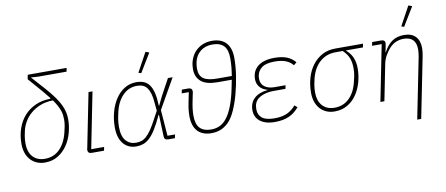

<svg xmlns="http://www.w3.org/2000/svg" viewBox="-79 -1086 3750 1614"><g transform="rotate(-10 1796.0 -279.0)"><path d="M295 -709 234 -713V-711L333 -601Q379 -549 407.5 -509Q436 -469 452 -435Q468 -401 474 -371.5Q480 -342 480 -311Q480 -256 464.5 -198.5Q449 -141 417.5 -94.5Q386 -48 338.5 -18Q291 12 227 12Q187 12 155.5 -2Q124 -16 102 -41Q80 -66 68.5 -100.5Q57 -135 57 -176Q57 -249 79 -310.5Q101 -372 141 -415.5Q181 -459 237 -483.5Q293 -508 362 -508L363 -515L310 -580L203 -703L210 -740H542L536 -709ZM446 -317Q446 -337 443.5 -356Q441 -375 433.5 -395.5Q426 -416 413.5 -439.5Q401 -463 381 -491Q318 -490 269.5 -470Q221 -450 186.5 -419Q152 -388 131 -349.5Q110 -311 103 -272L96 -237Q93 -221 92 -205Q91 -189 91 -171Q91 -139 99.5 -111.5Q108 -84 125 -63.5Q142 -43 168.5 -31Q195 -19 231 -19Q309 -19 361 -73.5Q413 -128 433 -225L441 -262Q446 -287 446 -317Z M731 0H627Q593 0 593 -29Q593 -34 593.5 -38Q594 -42 596 -47L688 -508H722L627 -31H737Z M1336 0H1279Q1245 0 1245 -32L1238 -216H1234Q1201 -144 1173 -99.5Q1145 -55 1118 -30.5Q1091 -6 1063.5 3Q1036 12 1005 12Q936 12 895 -37.5Q854 -87 854 -178Q854 -245 871 -307Q888 -369 919.5 -416.5Q951 -464 996 -492Q1041 -520 1097 -520Q1133 -520 1161 -509Q1189 -498 1208 -471.5Q1227 -445 1237.5 -401.5Q1248 -358 1250 -292H1253L1291 -370L1366 -508H1406L1261 -253L1278 -31H1342ZM1008 -19Q1032 -19 1053.5 -25.5Q1075 -32 1096 -50.5Q1117 -69 1140.5 -103Q1164 -137 1193 -193L1226 -254L1220 -316Q1217 -365 1207.5 -398Q1198 -431 1183 -451.5Q1168 -472 1146.5 -480.5Q1125 -489 1097 -489Q1025 -489 973.5 -435Q922 -381 903 -287L894 -242Q892 -226 890.5 -210.5Q889 -195 889 -176Q889 -94 922.5 -56.5Q956 -19 1008 -19ZM1152 -587 1129 -595 1218 -758 1249 -747Z M1518 -392Q1552 -392 1552 -362Q1552 -354 1549 -344L1535 -275Q1522 -211 1522 -159Q1522 -86 1554 -52.5Q1586 -19 1651 -19Q1691 -19 1724.5 -35Q1758 -51 1786.5 -88.5Q1815 -126 1838 -187Q1861 -248 1877 -326L1892 -401H1771Q1675 -401 1630.5 -439Q1586 -477 1586 -546Q1586 -562 1588.5 -581.5Q1591 -601 1598 -621Q1605 -641 1615.5 -660Q1626 -679 1643 -696Q1671 -724 1706.5 -738Q1742 -752 1784 -752Q1862 -752 1903.5 -707.5Q1945 -663 1945 -577Q1945 -507 1933 -428Q1921 -349 1901 -275Q1881 -201 1854 -141Q1827 -81 1794 -48Q1761 -16 1725.5 -2Q1690 12 1648 12Q1570 12 1529 -32.5Q1488 -77 1488 -161Q1488 -188 1491 -215.5Q1494 -243 1502 -281L1518 -361H1458L1464 -392ZM1898 -432Q1903 -461 1907 -500Q1911 -539 1911 -581Q1911 -654 1879 -687.5Q1847 -721 1782 -721Q1720 -721 1678.5 -687Q1637 -653 1625 -594Q1623 -581 1621.5 -569Q1620 -557 1620 -544Q1620 -483 1656.5 -457.5Q1693 -432 1774 -432Z M2396 -77Q2376 -54 2355 -37.5Q2334 -21 2309 -10Q2284 1 2254.5 6.5Q2225 12 2188 12Q2143 12 2111 1.5Q2079 -9 2058.5 -26.5Q2038 -44 2028 -67.5Q2018 -91 2018 -117Q2018 -181 2058.5 -218.5Q2099 -256 2171 -263L2172 -266Q2130 -277 2107.5 -305Q2085 -333 2085 -371Q2085 -441 2134.5 -480.5Q2184 -520 2275 -520Q2341 -520 2383 -502.5Q2425 -485 2453 -451L2428 -430Q2404 -460 2367 -474.5Q2330 -489 2273 -489Q2199 -489 2164.5 -463.5Q2130 -438 2122 -399Q2119 -385 2119 -369Q2119 -325 2150.5 -301Q2182 -277 2236 -277H2329L2323 -247H2221Q2158 -247 2111.5 -223.5Q2065 -200 2055 -153Q2053 -140 2052.5 -132Q2052 -124 2052 -118Q2052 -72 2085 -45.5Q2118 -19 2189 -19Q2253 -19 2295.5 -37.5Q2338 -56 2373 -97Z M2882 -477V-473Q2951 -415 2951 -313Q2951 -251 2934.5 -193Q2918 -135 2886.5 -89Q2855 -43 2807.5 -15.5Q2760 12 2699 12Q2659 12 2627.5 -2Q2596 -16 2574 -41Q2552 -66 2540.5 -100.5Q2529 -135 2529 -176Q2529 -245 2547 -305.5Q2565 -366 2599.5 -411Q2634 -456 2682.5 -482Q2731 -508 2793 -508H3031L3025 -477ZM2792 -477Q2709 -477 2652 -423.5Q2595 -370 2575 -273L2568 -237Q2565 -221 2564 -205Q2563 -189 2563 -171Q2563 -139 2571.5 -111.5Q2580 -84 2597 -63.5Q2614 -43 2640.5 -31Q2667 -19 2703 -19Q2781 -19 2833 -72.5Q2885 -126 2904 -223L2911 -253Q2914 -268 2915.5 -285Q2917 -302 2917 -318Q2917 -368 2903 -405Q2889 -442 2852 -477Z M3090 0 3185 -477H3103L3109 -508H3185Q3219 -508 3219 -479Q3219 -472 3216 -460L3205 -404H3208Q3237 -461 3279 -490.5Q3321 -520 3382 -520Q3447 -520 3480.5 -484.5Q3514 -449 3514 -386Q3514 -371 3512 -353.5Q3510 -336 3507 -320L3403 200H3369L3473 -320Q3476 -336 3477.5 -353Q3479 -370 3479 -380Q3479 -489 3373 -489Q3341 -489 3309.5 -476.5Q3278 -464 3249 -432Q3231 -411 3212 -379.5Q3193 -348 3185 -306L3124 0ZM3396 -587 3373 -595 3462 -758 3493 -747Z"/></g></svg>

Font: IBM Plex Sans ExtLt
Style: Italic
Weight: 200
Italic angle: -11°
Designer: Mike Abbink, Paul van der Laan, Pieter van Rosmalen
Foundry: Bold Monday
Version: Version 3.005